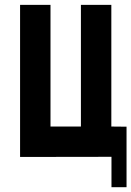

<svg xmlns="http://www.w3.org/2000/svg" viewBox="-20 -770 540 789"><path d="M62.5 -125V-750H187.5V-250H312.5V-750H437.5V-250L500 -249.4V-0.6H438.1V-125.6Z"/></svg>

Font: Amiga Topaz Unicode Rus
Style: Regular
Weight: 400
Designer: dMG of Trueschool and Divine Stylers
Foundry: dMG of Trueschool and Divine Stylers
Version: Version 1.1